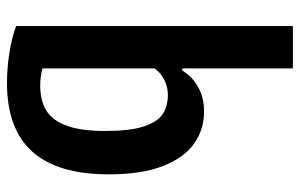

<svg xmlns="http://www.w3.org/2000/svg" viewBox="-174 -674 858 549"><g transform="rotate(90 254.5 -399.0)"><path d="M54 -16.5V-808H175V-491.5H181Q198.5 -520.5 228.8 -537.2Q259 -554 298.5 -554Q349 -554 389.2 -526.2Q429.5 -498.5 453.8 -437.5Q478 -376.5 478 -281.5Q478 -135.5 413.2 -63Q348.5 9.5 217 9.5Q175 9.5 131.5 2.8Q88 -4 54 -16.5ZM354 -270.5Q354 -341.5 341.2 -381Q328.5 -420.5 306 -435.5Q283.5 -450.5 250.5 -450.5Q228.5 -450.5 207.8 -440.2Q187 -430 175 -412V-92Q197 -85.5 224.5 -85.5Q268 -85.5 296.2 -103.2Q324.5 -121 339.2 -161.8Q354 -202.5 354 -270.5Z"/></g></svg>

Font: Encode Sans Condensed SemiBold
Style: Regular
Weight: 600
Width: 3
Designer: Multiple Designers
Foundry: Impallari Type
Version: Version 2.000